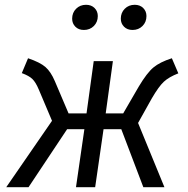

<svg xmlns="http://www.w3.org/2000/svg" viewBox="-20 -781 784 801"><path d="M724 -475Q685 -460 663.5 -440Q642 -420 613 -370L556 -268L666 0H578L486 -242H412L377 0H297L332 -242H260L99 0H6L197 -277L142 -407Q129 -438 115 -451.5Q101 -465 71 -476L97 -538Q147 -521 169.5 -501.5Q192 -482 209 -442L266 -308H341L371 -526H451L421 -308H494L559 -420Q593 -477 620 -499.5Q647 -522 697 -538ZM281 -703Q281 -728 297.5 -744.5Q314 -761 339 -761Q361 -761 374.5 -747.5Q388 -734 388 -714Q388 -689 371.5 -672.5Q355 -656 330 -656Q308 -656 294.5 -669.5Q281 -683 281 -703ZM484 -703Q484 -728 500.5 -744.5Q517 -761 542 -761Q564 -761 577.5 -747.5Q591 -734 591 -714Q591 -689 574.5 -672.5Q558 -656 533 -656Q511 -656 497.5 -669.5Q484 -683 484 -703Z"/></svg>

Font: Fira Sans Book
Style: Italic
Weight: 350
Italic angle: -8°
Designer: bBox Type GmbH & Carrois Corporate GbR & Edenspiekermann AG
Foundry: bBox Type GmbH & Carrois Corporate GbR & Edenspiekermann AG
Version: Version 4.301